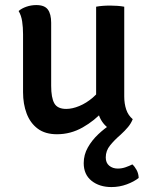

<svg xmlns="http://www.w3.org/2000/svg" viewBox="-20 -521 588 758"><path d="M470.5 -140Q470.5 -112 478.2 -88.8Q486 -65.5 504 -50.5L421 -6.5Q389 -24.5 374.2 -56.8Q359.5 -89 359.5 -128V-494.5Q383 -499 415 -499Q446 -499 470.5 -494.5ZM71 -386Q71 -412.5 67.5 -436.2Q64 -460 53.5 -477.5Q65.5 -488 84.2 -494.5Q103 -501 123.5 -501Q156 -501 169 -483.2Q182 -465.5 182 -431V-182.5Q182 -135 194.5 -113Q207 -91 241.5 -91Q265.5 -91 293.2 -102.5Q321 -114 346.5 -135.8Q372 -157.5 387.5 -187.5V-83Q354 -45 306.5 -18Q259 9 205 9Q158.5 9 129 -13Q99.5 -35 85.2 -72.8Q71 -110.5 71 -157ZM502.5 128Q512 136.5 519.5 150.5Q527 164.5 527.5 181.5Q509.5 196 480.5 206.8Q451.5 217.5 420 217.5Q372.5 217.5 341.5 192.8Q310.5 168 310.5 123Q310.5 90 326.8 61.2Q343 32.5 367.8 9.2Q392.5 -14 417.5 -30L504 -50.5Q497.5 -34 485.5 -19.5Q473.5 -5 456 11Q432 31.5 414.8 52.8Q397.5 74 397.5 100.5Q397.5 122 411.2 133.2Q425 144.5 445 144.5Q461 144.5 476 139.2Q491 134 502.5 128Z"/></svg>

Font: Signika Negative Light Medium
Style: Regular
Weight: 500
Version: Version 2.001